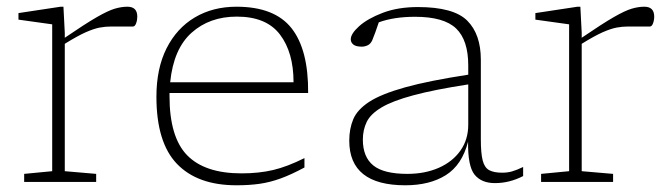

<svg xmlns="http://www.w3.org/2000/svg" viewBox="-20 -542 1992 572"><path d="M173 -444V-429.5Q234.5 -471.5 268.5 -491Q302.5 -510.5 322.2 -516.2Q342 -522 359.5 -522Q389 -522 389 -492.5Q389 -482 385.5 -472.5Q382 -463 376 -463H311Q294 -463 276.8 -459.8Q259.5 -456.5 235.2 -445.8Q211 -435 173 -411.5V-32L266.5 -24V0H52V-24L135.5 -32V-469.5L35 -483.5V-503L160.5 -522H169Z M684.5 -522Q798 -522 848.5 -458Q899 -394 898 -265H485Q485 -260.5 485 -255.5Q485 -133 537.8 -79.2Q590.5 -25.5 699.5 -25.5Q751.5 -25.5 793.8 -35.5Q836 -45.5 887 -71V-43Q848 -22 816.5 -10.5Q785 1 754 5.5Q723 10 684.5 10Q568.5 10 507.2 -53.8Q446 -117.5 446 -254Q446 -338 476.2 -398Q506.5 -458 560.2 -490Q614 -522 684.5 -522ZM685.5 -492.5Q604.5 -492.5 550.8 -444.5Q497 -396.5 487 -297H854.5Q854.5 -386 814 -439.2Q773.5 -492.5 685.5 -492.5Z M1454.5 3.5Q1414.5 3.5 1394 -21.5Q1373.5 -46.5 1374.5 -120Q1356.5 -50.5 1308.2 -20.2Q1260 10 1187.5 10Q1020.5 10 1020.5 -123Q1020.5 -158.5 1032.5 -187Q1044.5 -215.5 1080.2 -238.8Q1116 -262 1186.8 -281.8Q1257.5 -301.5 1375 -319.5V-347Q1375 -422.5 1338.8 -457.2Q1302.5 -492 1216.5 -492Q1154 -492 1108.5 -475.5Q1103.5 -460 1098.2 -445.8Q1093 -431.5 1089 -422Q1084 -411 1075.2 -407Q1066.5 -403 1058 -403Q1040.5 -403 1032.8 -409.2Q1025 -415.5 1025 -425Q1025 -441.5 1050 -464Q1075 -486.5 1120.2 -503.8Q1165.5 -521 1225 -521Q1331.5 -521 1372 -480.5Q1412.5 -440 1412.5 -364V-127Q1412.5 -85.5 1418 -64Q1423.5 -42.5 1437.5 -35Q1451.5 -27.5 1476 -27.5Q1491.5 -27.5 1505 -31.2Q1518.5 -35 1538.5 -44.5V-17.5Q1498 3.5 1454.5 3.5ZM1061 -126Q1061 -74.5 1092 -49.2Q1123 -24 1193.5 -24Q1246 -24 1287 -42Q1328 -60 1351.5 -93Q1375 -126 1375 -170.5V-290.5Q1274 -275 1211.8 -258.2Q1149.5 -241.5 1116.8 -222Q1084 -202.5 1072.5 -178.8Q1061 -155 1061 -126Z M1713 -444V-429.5Q1774.5 -471.5 1808.5 -491Q1842.5 -510.5 1862.2 -516.2Q1882 -522 1899.5 -522Q1929 -522 1929 -492.5Q1929 -482 1925.5 -472.5Q1922 -463 1916 -463H1851Q1834 -463 1816.8 -459.8Q1799.5 -456.5 1775.2 -445.8Q1751 -435 1713 -411.5V-32L1806.5 -24V0H1592V-24L1675.5 -32V-469.5L1575 -483.5V-503L1700.5 -522H1709Z"/></svg>

Font: Newsreader Caption ExtraLight
Style: Regular
Weight: 275
Designer: Hugues Gentile
Foundry: Production Type
Version: Version 1.001